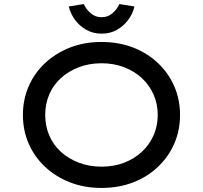

<svg xmlns="http://www.w3.org/2000/svg" viewBox="-20 -917 1001 947"><path d="M480 10Q396 10 325.5 -17.5Q255 -45 202.5 -94Q150 -143 121.5 -208.5Q93 -274 93 -350Q93 -426 121.5 -491.5Q150 -557 202.5 -606Q255 -655 325.5 -682.5Q396 -710 480 -710Q565 -710 635.5 -683Q706 -656 758.5 -606.5Q811 -557 839.5 -491.5Q868 -426 868 -350Q868 -274 839.5 -208.5Q811 -143 758.5 -93.5Q706 -44 635.5 -17Q565 10 480 10ZM481 -95Q542 -95 592.5 -114.5Q643 -134 680 -168.5Q717 -203 737.5 -249.5Q758 -296 758 -350Q758 -404 737.5 -450.5Q717 -497 680 -531.5Q643 -566 592 -585.5Q541 -605 481 -605Q420 -605 369 -585.5Q318 -566 280.5 -532Q243 -498 223 -451.5Q203 -405 203 -350Q203 -296 223 -249Q243 -202 280.5 -168Q318 -134 369 -114.5Q420 -95 481 -95ZM481 -751Q440 -751 406.5 -769.5Q373 -788 350.5 -818.5Q328 -849 319 -885L393 -897Q404 -872 427 -852Q450 -832 481 -832Q512 -832 535 -852Q558 -872 569 -897L643 -885Q635 -849 612 -818.5Q589 -788 556 -769.5Q523 -751 481 -751Z"/></svg>

Font: Lexend Giga
Style: Regular
Weight: 400
Designer: Bonnie Shaver-Troup, Thomas Jockin
Foundry: Lexend
Version: Version 1.007